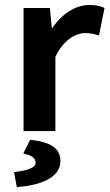

<svg xmlns="http://www.w3.org/2000/svg" viewBox="-20 -523 437 766"><path d="M201 0V-296C233 -365 283 -391 320 -391C341 -391 352 -388 369 -383L375 -382L397 -491L393 -493C377 -500 360 -503 335 -503C283 -503 227 -469 187 -409L179 -491H74V0ZM100 35 73 89 79 91C108 98 122 108 122 127C122 145 92 157 41 163L36 164L47 223H51C136 217 221 188 221 120C221 69 183 44 103 35Z"/></svg>

Font: Falling Sky
Style: Med
Weight: 500
Designer: Paul D. Hunt
Foundry: Adobe Systems Incorporated
Version: Version 1.02